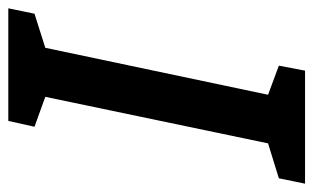

<svg xmlns="http://www.w3.org/2000/svg" viewBox="-210 -588 754 462"><g transform="rotate(90 167.0 -357.0)"><path d="M227 0 241 -63 169 -89 281 -625 365 -651 378 -714H106L94 -651L164 -625L51 -89L-31 -63L-44 0Z"/></g></svg>

Font: Noto Sans Display Condensed
Style: Bold Italic
Weight: 700
Width: 3
Designer: Monotype Design team
Foundry: Monotype Imaging Inc.
Version: 1.000